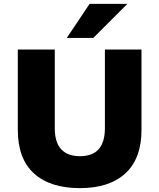

<svg xmlns="http://www.w3.org/2000/svg" viewBox="-20 -961 824 992"><path d="M393 11Q239 11 155.5 -65Q72 -141 72 -290V-705H263V-299Q263 -226 296 -190Q329 -154 393 -154Q458 -154 490 -190.5Q522 -227 522 -299V-705H711V-290Q711 -142 628 -65.5Q545 11 393 11ZM325 -765 443 -941H638L462 -765Z"/></svg>

Font: Nunito Sans 8pt Black
Style: Regular
Weight: 900
Version: Version 3.101;gftools[0.9.27]